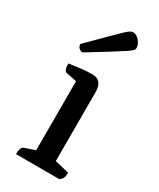

<svg xmlns="http://www.w3.org/2000/svg" viewBox="-180 -755 675 814"><g transform="rotate(30 157.0 -348.0)"><path d="M47 0Q47 -36 63 -40L113 -57V-395L63 -405Q47 -407 47 -444Q82 -449 108 -452Q134 -455 159 -455Q208 -455 208 -396V-59L278 -42Q278 -26 274 -17Q270 -8 260 0ZM75 -514Q66 -514 58 -521.5Q50 -529 50 -541Q106 -597 137.5 -628.5Q169 -660 184.5 -674.5Q200 -689 207 -692.5Q214 -696 220 -696Q236 -696 250.5 -679Q265 -662 265 -644Q265 -639 260.5 -633.5Q256 -628 238.5 -616Q221 -604 182.5 -580Q144 -556 75 -514Z"/></g></svg>

Font: Petrona Medium
Style: Regular
Weight: 500
Designer: Ringo R. Seeber
Foundry: Ringo R. Seeber
Version: Version 2.001; ttfautohint (v1.8.3)